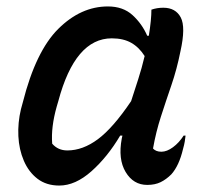

<svg xmlns="http://www.w3.org/2000/svg" viewBox="-20 -565 640 596"><path d="M315 -545Q362 -545 391.5 -518Q421 -491 437 -454H442Q450 -504 450 -535Q467 -541 487 -541Q525 -541 541 -511Q557 -481 540 -405Q529 -350 512 -300.5Q495 -251 479.5 -203Q464 -155 455 -104Q464 -94 481 -94Q498 -94 517 -108Q536 -122 550 -144H556Q555 -135 553.5 -125.5Q552 -116 548 -102Q536 -51 512 -24Q496 -8 478.5 0.5Q461 9 437 9Q394 9 370 -31Q346 -71 358 -135Q359 -140 360 -144H353Q314 -78 264 -33.5Q214 11 164 11Q124 11 96.5 -10Q69 -31 54 -66Q39 -101 37 -142.5Q35 -184 45 -226L51 -248Q91 -406 161 -475.5Q231 -545 315 -545ZM142 -119Q160 -98 189 -98Q237 -98 284 -133Q331 -168 387 -251Q398 -285 409 -319Q420 -353 429 -391Q412 -418 387.5 -432Q363 -446 327 -446Q213 -446 161 -251L156 -234Q147 -202 143.5 -173.5Q140 -145 142 -119Z"/></svg>

Font: Recursive Mn Csl St Med
Style: Italic
Weight: 500
Italic angle: -15°
Monospace: yes
Version: Version 1.079;hotconv 1.0.112;makeotfexe 2.5.65598; ttfautoh